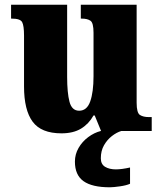

<svg xmlns="http://www.w3.org/2000/svg" viewBox="-20 -556 689 815"><path d="M241 10Q155 10 118.5 -39.5Q82 -89 82 -189V-405Q82 -447 74 -462Q66 -477 30 -477H27V-536H265V-230Q265 -162 275 -124Q285 -86 316 -86Q349 -86 363 -125.5Q377 -165 377 -233V-417Q377 -459 364 -468Q351 -477 327 -477H323V-536H560V-120Q560 -77 574 -68Q588 -59 612 -59H624V0H409L382 -66H377Q357 -30 324 -10Q291 10 241 10ZM446 239Q371 239 334.5 213Q298 187 298 130Q298 99 313.5 72Q329 45 354.5 26Q380 7 408 0H495Q475 6 455 21.5Q435 37 421.5 60.5Q408 84 408 116Q408 141 426 152Q444 163 472 163Q496 163 532 155V224Q517 231 489 235Q461 239 446 239Z"/></svg>

Font: Noto Serif SemiCondensed Black
Style: Regular
Weight: 900
Width: 4
Designer: Monotype Design Team
Foundry: Monotype Imaging Inc.
Version: Version 2.014; ttfautohint (v1.8.4.7-5d5b)